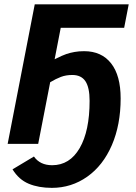

<svg xmlns="http://www.w3.org/2000/svg" viewBox="-20 -679 640 906"><path d="M144 -658.7H587.4L565.9 -547.9H266.6L237.8 -399.4Q275.9 -418.5 293.7 -424.3Q311.5 -430.2 331.8 -433.8Q352.1 -437.5 377 -437.5Q459 -437.5 504.2 -380.1Q549.3 -322.8 549.3 -214.4Q549.3 -90.3 507.8 5.9Q466.3 102.1 391.6 154.8Q316.9 207.5 224.6 207.5Q162.1 207.5 115.5 188Q68.8 168.5 39.1 120.1L140.1 59.6Q168.9 100.6 226.1 100.6Q309.1 100.6 356 19.8Q402.8 -61 402.8 -203.1Q402.8 -266.1 383.1 -295.7Q363.3 -325.2 321.3 -325.2Q291.5 -325.2 267.6 -316.2Q243.7 -307.1 216.8 -291L160.2 0H16.1Z"/></svg>

Font: Liberation Mono
Style: Bold Italic
Weight: 700
Italic angle: -12°
Monospace: yes
Designer: Steve Matteson
Foundry: Ascender Corporation
Version: Version 2.1.5